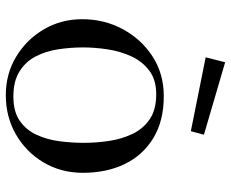

<svg xmlns="http://www.w3.org/2000/svg" viewBox="-87 -703 794 660"><g transform="rotate(90 310.0 -373.0)"><path d="M471 -264Q471 -307 464.5 -350.5Q458 -394 440.5 -431Q423 -468 390 -490.5Q357 -513 304 -513Q254 -513 222.5 -489Q191 -465 173.5 -427Q156 -389 149.5 -345Q143 -301 143 -262Q143 -219 149.5 -176Q156 -133 174 -98.5Q192 -64 225.5 -43Q259 -22 312 -22Q364 -22 395.5 -44Q427 -66 443.5 -102Q460 -138 465.5 -180.5Q471 -223 471 -264ZM574 -261Q574 -186 538.5 -126Q503 -66 442.5 -31Q382 4 307 4Q234 4 175 -31.5Q116 -67 81 -126.5Q46 -186 46 -259Q46 -334 80 -397.5Q114 -461 173.5 -500Q233 -539 311 -539Q395 -539 454 -503.5Q513 -468 543.5 -405.5Q574 -343 574 -261ZM443 -677 431 -632 177 -683 194 -750Z"/></g></svg>

Font: Kaisei Decol
Style: Regular
Weight: 400
Designer: Font-Kai, 金井和夫
Foundry: KAZUO KANAI
Version: Version 5.003